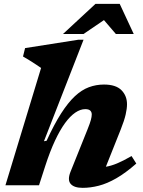

<svg xmlns="http://www.w3.org/2000/svg" viewBox="-20 -938 722 972"><path d="M209.5 -99 177.5 0H7.5L188 -594Q179 -600.5 162.8 -611Q146.5 -621.5 128.8 -632.8Q111 -644 96.5 -652L107 -694.5L377.5 -737H403L202.5 -223L216 -225.5Q254 -308.5 289.2 -363.5Q324.5 -418.5 359 -450.8Q393.5 -483 430 -496.5Q466.5 -510 506.5 -510Q566.5 -510 594.8 -481.5Q623 -453 623 -410Q623 -388.5 616.2 -358.5Q609.5 -328.5 591 -282L495.5 -42.5L457.5 -91.5Q486 -89.5 513.5 -93.5Q541 -97.5 572.8 -110.8Q604.5 -124 646 -148L670 -110Q616 -62.5 569 -35.5Q522 -8.5 480 2.2Q438 13 398.5 13Q355 13 337.8 -7Q320.5 -27 337 -68.5L422.5 -281.5Q436 -315 440.2 -331.2Q444.5 -347.5 444.5 -358.5Q444.5 -371 436.8 -378.2Q429 -385.5 411.5 -385.5Q387 -385.5 361 -367.8Q335 -350 309.2 -314.8Q283.5 -279.5 258.2 -225.5Q233 -171.5 209.5 -99ZM299 -766 463.5 -918.5H586L657 -766H566.5L494.5 -850H526.5L403 -766Z"/></svg>

Font: Newsreader 9pt
Style: Bold Italic
Weight: 700
Italic angle: -17°
Designer: Hugues Gentile
Foundry: Production Type
Version: Version 1.003